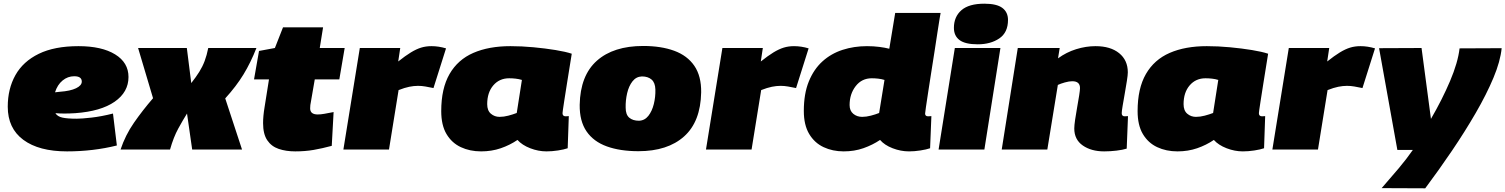

<svg xmlns="http://www.w3.org/2000/svg" viewBox="-20 -810 8154 1040"><path d="M613 -22Q549 -6 481 2Q413 10 343 10Q191 10 106.5 -52.5Q22 -115 22 -232Q22 -329 63.5 -403Q105 -477 190 -518.5Q275 -560 405 -560Q531 -560 603.5 -515.5Q676 -471 676 -393Q676 -311 601 -259Q526 -207 388 -197Q356 -195 329 -195Q302 -195 280 -197Q291 -179 318 -173Q345 -167 396 -167Q422 -167 475.5 -173Q529 -179 592 -195ZM382 -397Q347 -397 319 -374Q291 -351 278 -310Q285 -311 291.5 -311.5Q298 -312 305 -313Q361 -317 392 -332Q423 -347 423 -368Q423 -397 382 -397Z M1108 -550H1369Q1338 -471 1299 -407Q1260 -343 1200 -277L1291 0H1021L993 -195Q971 -160 945.5 -113.5Q920 -67 901 0H633Q659 -78 705.5 -145Q752 -212 809 -278L728 -550H992L1016 -360Q1042 -393 1059.5 -421Q1077 -449 1088.5 -479.5Q1100 -510 1108 -550Z M1787 -203 1777 -20Q1725 -6 1679 2Q1633 10 1579 10Q1529 10 1489.5 -3.5Q1450 -17 1427.5 -50.5Q1405 -84 1405 -143Q1405 -181 1413 -229L1437 -380H1356L1383 -534L1469 -550L1513 -662H1730L1712 -550H1847L1818 -380H1685L1661 -241Q1660 -232 1660 -223Q1660 -190 1701 -190Q1717 -190 1736.5 -193.5Q1756 -197 1787 -203Z M2148 -550 2137 -477Q2176 -508 2205.5 -526Q2235 -544 2261 -552Q2287 -560 2317 -560Q2356 -560 2396 -548L2328 -333Q2304 -338 2284 -341.5Q2264 -345 2244 -345Q2222 -345 2197 -340Q2172 -335 2139 -322L2087 0H1840L1929 -550Z M2940 10Q2896 10 2852 -7Q2808 -24 2783 -52Q2742 -24 2692.5 -7Q2643 10 2586 10Q2525 10 2476 -13Q2427 -36 2398.5 -84Q2370 -132 2370 -208Q2370 -331 2415 -409Q2460 -487 2544 -523.5Q2628 -560 2745 -560Q2806 -560 2870 -554Q2934 -548 2989 -539Q3044 -530 3077 -519Q3061 -419 3051 -357Q3041 -295 3036 -261.5Q3031 -228 3029 -214.5Q3027 -201 3027 -197Q3027 -180 3044 -180Q3054 -180 3061 -181L3055 -7Q3035 0 3002.5 5Q2970 10 2940 10ZM2779 -198 2807 -377Q2791 -382 2773 -384Q2755 -386 2738 -386Q2685 -386 2652 -347.5Q2619 -309 2619 -246Q2619 -211 2639 -194Q2659 -177 2686 -177Q2709 -177 2733.5 -183.5Q2758 -190 2779 -198Z M3438 9Q3339 9 3267 -17Q3195 -43 3157 -98.5Q3119 -154 3120 -242Q3123 -401 3213 -481Q3303 -561 3464 -561Q3561 -561 3632 -535Q3703 -509 3741 -453.5Q3779 -398 3778 -310Q3775 -151 3685.5 -71Q3596 9 3438 9ZM3441 -156Q3472 -157 3492 -182.5Q3512 -208 3521.5 -246.5Q3531 -285 3530 -325Q3529 -362 3509.5 -379Q3490 -396 3457 -396Q3426 -395 3406 -369.5Q3386 -344 3377 -305Q3368 -266 3369 -227Q3369 -189 3388.5 -172.5Q3408 -156 3441 -156Z M4112 -550 4101 -477Q4140 -508 4169.5 -526Q4199 -544 4225 -552Q4251 -560 4281 -560Q4320 -560 4360 -548L4292 -333Q4268 -338 4248 -341.5Q4228 -345 4208 -345Q4186 -345 4161 -340Q4136 -335 4103 -322L4051 0H3804L3893 -550Z M4904 10Q4859 10 4815 -7Q4771 -24 4747 -52Q4707 -25 4657.5 -7.5Q4608 10 4550 10Q4490 10 4441 -13Q4392 -36 4363 -84.5Q4334 -133 4334 -209Q4334 -302 4361 -368.5Q4388 -435 4435 -477.5Q4482 -520 4544 -540Q4606 -560 4676 -560Q4711 -560 4742.5 -556Q4774 -552 4797 -546L4829 -740H5075Q5075 -740 5070 -711.5Q5065 -683 5058 -635.5Q5051 -588 5042 -531Q5033 -474 5024 -416.5Q5015 -359 5007.5 -310Q5000 -261 4995.5 -230Q4991 -199 4991 -195Q4991 -180 5007 -180Q5017 -180 5025 -181L5018 -7Q4998 0 4965.5 5Q4933 10 4904 10ZM4650 -177Q4672 -177 4697 -183.5Q4722 -190 4742 -198L4771 -377Q4755 -382 4737 -384Q4719 -386 4702 -386Q4648 -386 4615 -343.5Q4582 -301 4582 -241Q4582 -210 4602 -193.5Q4622 -177 4650 -177Z M5312 -790Q5379 -790 5409.5 -767Q5440 -744 5440 -702Q5440 -634 5393 -602Q5346 -570 5276 -570Q5208 -570 5177.5 -593Q5147 -616 5147 -659Q5147 -719 5187.5 -754.5Q5228 -790 5312 -790ZM5064 0 5152 -550H5399L5312 0Z M5493 -550H5720L5711 -494Q5756 -527 5809 -543.5Q5862 -560 5914 -560Q5995 -560 6042 -522Q6089 -484 6089 -418Q6089 -404 6084 -372Q6079 -340 6072.5 -303.5Q6066 -267 6061 -237Q6056 -207 6056 -197Q6056 -180 6072 -180Q6081 -180 6090 -181L6083 -5Q6061 2 6027 6Q5993 10 5961 10Q5891 10 5845 -22Q5799 -54 5799 -114Q5799 -130 5803.5 -161.5Q5808 -193 5814.5 -228.5Q5821 -264 5825.5 -293Q5830 -322 5830 -333Q5830 -370 5788 -370Q5771 -370 5748 -363.5Q5725 -357 5710 -350L5653 0H5406Z M6712 10Q6668 10 6624 -7Q6580 -24 6555 -52Q6514 -24 6464.5 -7Q6415 10 6358 10Q6297 10 6248 -13Q6199 -36 6170.5 -84Q6142 -132 6142 -208Q6142 -331 6187 -409Q6232 -487 6316 -523.5Q6400 -560 6517 -560Q6578 -560 6642 -554Q6706 -548 6761 -539Q6816 -530 6849 -519Q6833 -419 6823 -357Q6813 -295 6808 -261.5Q6803 -228 6801 -214.5Q6799 -201 6799 -197Q6799 -180 6816 -180Q6826 -180 6833 -181L6827 -7Q6807 0 6774.5 5Q6742 10 6712 10ZM6551 -198 6579 -377Q6563 -382 6545 -384Q6527 -386 6510 -386Q6457 -386 6424 -347.5Q6391 -309 6391 -246Q6391 -211 6411 -194Q6431 -177 6458 -177Q6481 -177 6505.5 -183.5Q6530 -190 6551 -198Z M7180 -550 7169 -477Q7208 -508 7237.5 -526Q7267 -544 7293 -552Q7319 -560 7349 -560Q7388 -560 7428 -548L7360 -333Q7336 -338 7316 -341.5Q7296 -345 7276 -345Q7254 -345 7229 -340Q7204 -335 7171 -322L7119 0H6872L6961 -550Z M7886 -548 8114 -549Q8107 -478 8069.5 -388.5Q8032 -299 7973.5 -198Q7915 -97 7844.5 7Q7774 111 7700 210L7464 209Q7514 152 7556.5 101.5Q7599 51 7633 2H7549L7450 -549L7680 -550L7731 -166Q7792 -271 7834.5 -371Q7877 -471 7886 -548Z"/></svg>

Font: Georama Extended Black
Style: Italic
Weight: 900
Width: 7
Italic angle: -9°
Designer: Jean-Baptiste Levee
Foundry: Production Type
Version: Version 1.000